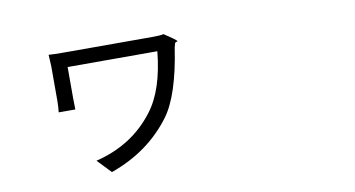

<svg xmlns="http://www.w3.org/2000/svg" viewBox="-62 -669 1624 879"><g transform="rotate(-10 750.0 -229.5)"><path d="M394.5 61.5 334 -2Q505.9 -43.9 605.5 -175.8Q677.7 -269.5 695.3 -447.3H486.3H278.3V-302.7Q278.3 -268.6 279.3 -250H202.1Q205.1 -278.3 205.1 -302.7V-463.9Q205.1 -476.6 203.1 -502Q202.1 -512.7 202.1 -517.6Q221.7 -515.6 284.2 -515.6H688.5Q721.7 -515.6 736.3 -519.5Q794.9 -481.4 793.9 -476.6Q793 -474.6 789.1 -474.6Q783.2 -473.6 781.2 -467.8Q779.3 -460.9 776.4 -449.2Q744.1 -235.4 676.8 -142.6Q572.3 -1 394.5 61.5Z"/></g></svg>

Font: Bpmf GenSeki Gothic R
Style: R
Weight: 400
Foundry: But Ko
Version: Version 1.320